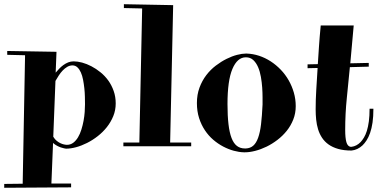

<svg xmlns="http://www.w3.org/2000/svg" viewBox="-35 -679 1796 904"><path d="M-15.1 187 71.8 186 83 -418.9 -1 -420.9V-439L231 -435.1L227.1 -336.9Q234.4 -345.7 243.4 -355.2Q252.4 -364.7 263.2 -372.6Q273.9 -380.4 286.1 -385.3Q298.3 -390.1 312 -390.1Q330.1 -390.1 351.8 -384.3Q373.5 -378.4 395.5 -366.9Q417.5 -355.5 438.2 -338.6Q459 -321.8 474.9 -299.8Q490.7 -277.8 500.2 -250.7Q509.8 -223.6 509.8 -191.9Q509.8 -160.2 498.3 -132.1Q486.8 -104 468 -80.3Q449.2 -56.6 425 -37.8Q400.9 -19 374.8 -5.9Q348.6 7.3 323 14.2Q297.4 21 275.9 21Q272.9 20.5 266.4 19.3Q259.8 18.1 251.2 15.1Q242.7 12.2 233.2 7.1Q223.6 2 214.8 -5.9L207 185.1H299.8V203.1L-15.1 205.1ZM279.8 2.9Q296.9 2.9 309.8 -6.8Q322.8 -16.6 332.3 -32.5Q341.8 -48.3 348.1 -68.6Q354.5 -88.9 358.4 -110.1Q362.3 -131.3 363.8 -151.6Q365.2 -171.9 365.2 -188Q365.2 -203.6 364.7 -223.4Q364.3 -243.2 362.1 -263.4Q359.9 -283.7 356.2 -303.2Q352.5 -322.8 345.9 -337.6Q339.4 -352.5 329.6 -361.8Q319.8 -371.1 306.2 -371.1Q293.5 -371.1 281.7 -364.3Q270 -357.4 260 -346.9Q250 -336.4 241.5 -323.2Q232.9 -310.1 226.1 -297.9L215.8 -35.2Q223.1 -22.9 232.4 -15.6Q241.7 -8.3 250.2 -4.4Q258.8 -0.5 265.9 1Q272.9 2.4 276.9 2.9Z M545.9 -7.8H621.1L634.3 -639.2L548.3 -641.1V-659.2L780.3 -654.8L766.1 -7.8H865.2V9.8H545.9Z M1357.4 -179.2Q1357.4 -145.5 1345.9 -116.5Q1334.5 -87.4 1315.2 -63.2Q1295.9 -39.1 1271.2 -20.3Q1246.6 -1.5 1220 11.5Q1193.4 24.4 1167 31.2Q1140.6 38.1 1118.2 38.1H1113.3Q1090.8 37.6 1065.7 30.8Q1040.5 23.9 1015.9 11Q991.2 -2 969 -21Q946.8 -40 929.7 -65.7Q912.6 -91.3 902.3 -123.3Q892.1 -155.3 892.1 -193.8Q892.1 -233.4 904.3 -266.4Q916.5 -299.3 936.3 -325.2Q956.1 -351.1 981.2 -370.1Q1006.3 -389.2 1032 -401.9Q1057.6 -414.6 1081.3 -420.7Q1105 -426.8 1122.6 -426.8H1126.5Q1156.2 -425.8 1185.1 -416.3Q1213.9 -406.7 1239.5 -390.1Q1265.1 -373.5 1286.9 -350.8Q1308.6 -328.1 1324.2 -300.8Q1339.8 -273.4 1348.6 -242.7Q1357.4 -211.9 1357.4 -179.2ZM1201.2 -187Q1201.2 -199.2 1201.2 -220.7Q1201.2 -242.2 1199.5 -266.8Q1197.8 -291.5 1193.4 -316.9Q1189 -342.3 1180.2 -362.8Q1171.4 -383.3 1157.5 -396.2Q1143.6 -409.2 1122.6 -409.2Q1082.5 -409.2 1059.3 -354.5Q1036.1 -299.8 1036.1 -189Q1036.1 -133.8 1040.8 -94.2Q1045.4 -54.7 1055.2 -29.3Q1064.9 -3.9 1080.6 8.1Q1096.2 20 1118.2 20H1122.6Q1143.6 19 1157.5 6.8Q1171.4 -5.4 1180.4 -30.5Q1189.5 -55.7 1194.1 -94.2Q1198.7 -132.8 1201.2 -187Z M1413.1 -376 1461.4 -377Q1463.9 -414.6 1466.8 -459.2Q1469.7 -503.9 1475.1 -559.1H1630.4L1614.3 -380.9L1701.2 -382.8V-365.2L1612.3 -362.8Q1605.5 -290.5 1597.9 -217.3Q1590.3 -144 1590.3 -66.9Q1590.3 -29.3 1595.9 -9.8Q1601.6 9.8 1615.2 12.2H1620.1Q1644 9.3 1663.1 -10.3Q1670.9 -18.6 1678.7 -31.5Q1686.5 -44.4 1692.4 -63.2Q1698.2 -82 1701.7 -107.7Q1705.1 -133.3 1705.1 -167H1723.1Q1723.1 -129.9 1719 -101.8Q1714.8 -73.7 1707.5 -53Q1700.2 -32.2 1690.9 -18.1Q1681.6 -3.9 1671.9 5.4Q1648.9 26.9 1620.1 29.8Q1584 29.8 1557.4 22.2Q1530.8 14.6 1512 1.2Q1493.2 -12.2 1481.2 -30.5Q1469.2 -48.8 1462.6 -70.3Q1456.1 -91.8 1453.6 -115.7Q1451.2 -139.6 1451.2 -164.1Q1451.2 -209.5 1454.1 -256.3Q1457 -303.2 1460.4 -358.9L1413.1 -357.9Z"/></svg>

Font: Purple Purse
Style: Regular
Weight: 400
Designer: Astigmatic (AOETI)
Foundry: Astigmatic (AOETI)
Version: Version 1.000